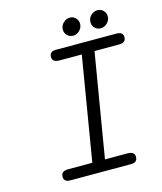

<svg xmlns="http://www.w3.org/2000/svg" viewBox="-111 -822 761 903"><g transform="rotate(-15 269.5 -370.0)"><path d="M87.9 -25.9Q87.9 -52.7 121.1 -53.2H240.2L324.2 -558.1H216.8Q180.7 -558.1 181.2 -584Q181.2 -610.8 211.9 -610.8H506.8Q539.1 -610.8 539.1 -585Q539.1 -558.1 505.9 -558.1H386.2L301.8 -53.2H411.1Q446.3 -53.2 445.8 -26.9Q445.8 0 415 0H119.1Q87.9 0 87.9 -25.9ZM268.1 -693.8Q268.1 -712.9 282.5 -726.6Q296.9 -740.2 314 -740.2Q331.1 -740.2 342.5 -728Q354 -715.8 354 -700.2Q354 -682.1 340.6 -668Q327.1 -653.8 308.1 -653.8Q292 -653.8 280 -665.3Q268.1 -676.8 268.1 -693.8ZM402.8 -693.8Q402.8 -714.8 417.5 -727.5Q432.1 -740.2 449.2 -740.2Q465.3 -740.2 477.1 -728.5Q488.8 -716.8 488.8 -700.2Q488.8 -681.2 474.4 -667.5Q460 -653.8 442.9 -653.8Q425.8 -653.8 414.3 -665.3Q402.8 -676.8 402.8 -693.8Z"/></g></svg>

Font: CMU Typewriter Text
Style: LightOblique
Weight: 200
Italic angle: -9.46001°
Version: Version 0.7.0